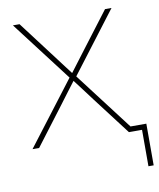

<svg xmlns="http://www.w3.org/2000/svg" viewBox="-79 -592 673 811"><g transform="rotate(-10 257.5 -186.0)"><path d="M22.5 0 235.4 -278.8V-262.2L31.7 -529.3H60.1L168.5 -386.2Q188.5 -359.9 208.7 -333Q229 -306.2 249 -279.8H237.3Q257.3 -306.2 277.6 -333Q297.9 -359.9 317.9 -386.2L426.8 -529.3H454.6L251.5 -262.2V-278.8L463.9 0H436L312.5 -162.1Q293.5 -187.5 274.9 -212.2Q256.3 -236.8 237.3 -261.7H249Q230 -236.8 211.4 -212.2Q192.9 -187.5 173.8 -162.1L50.8 0ZM492.2 156.2V0H439.5V-22.5H514.6V156.2Z"/></g></svg>

Font: Inter 24pt Thin
Style: Regular
Weight: 250
Designer: Rasmus Andersson
Foundry: rsms
Version: Version 4.001;git-66647c0bb